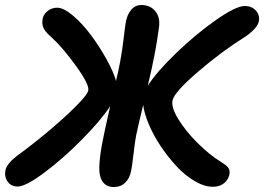

<svg xmlns="http://www.w3.org/2000/svg" viewBox="-41 -775 1059 770"><path d="M29.8 -26.9Q3.4 -26.9 -10.5 -46.9Q-24.4 -66.9 -19 -92.8Q-13.7 -118.2 26.9 -149.9Q83 -190.4 146.7 -243.4Q210.4 -296.4 259.8 -345.2Q309.1 -394 313 -412.1Q317.9 -435.5 264.6 -509.5Q211.4 -583.5 166 -625Q145 -643.1 136.2 -657.7Q127.4 -672.4 128.9 -689.9Q129.4 -712.9 147 -728.5Q164.6 -744.1 188 -744.1Q214.4 -744.1 251.7 -712.4Q289.1 -680.7 323.2 -635Q357.4 -589.4 385.7 -538.3Q414.1 -487.3 424.8 -449.2V-453.1Q443.8 -530.8 452.9 -605.5Q461.9 -680.2 463.9 -688Q469.2 -716.8 485.4 -735.8Q501.5 -754.9 525.9 -754.9Q563 -754.9 583.5 -728Q604 -701.2 595.2 -655.8Q582.5 -560.1 555.2 -446.8Q554.7 -444.3 553.5 -439Q552.2 -433.6 551.8 -431.2Q585.9 -485.4 664.8 -561.5Q743.7 -637.7 824.5 -694.3Q905.3 -751 940.9 -751Q967.8 -751 984.6 -733.2Q1001.5 -715.3 997.1 -689.9Q991.7 -662.6 945.8 -629.9Q848.6 -569.3 752.9 -487.1Q657.2 -404.8 650.9 -372.1Q645 -344.7 674.3 -296.9Q703.6 -249 751.2 -201.7Q798.8 -154.3 846.2 -125Q864.7 -113.8 872.6 -104.5Q880.4 -95.2 879.9 -83Q878.4 -58.6 859.9 -42.2Q841.3 -25.9 813 -25.9Q778.8 -25.9 740 -48.6Q701.2 -71.3 667.2 -107.9Q633.3 -144.5 604.2 -187.7Q575.2 -231 556.4 -275.1Q537.6 -319.3 533.2 -354Q516.6 -286.1 504.9 -231.9Q500 -205.1 494.1 -154.8Q488.3 -104.5 484.9 -89.8Q479 -59.6 460.9 -42.2Q442.9 -24.9 416 -24.9Q385.3 -24.9 370.6 -46.4Q356 -67.9 357.2 -105Q358.4 -142.1 367.2 -191.9Q377 -244.6 400.9 -349.1Q361.8 -290 285.6 -213.4Q209.5 -136.7 135.5 -81.8Q61.5 -26.9 29.8 -26.9Z"/></svg>

Font: Shantell Sans Bouncy
Style: Italic
Weight: 600
Italic angle: -11.31°
Designer: Stephen Nixon, Anya Danilova, Shantell Martin
Foundry: Arrow Type
Version: Version 1.006;[9816181b4]